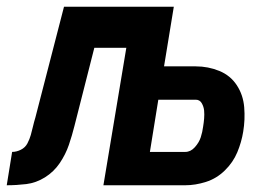

<svg xmlns="http://www.w3.org/2000/svg" viewBox="-64 -550 804 570"><path d="M-44 0Q-15 0 14 -3.5Q43 -7 69.5 -23.5Q96 -40 113.5 -66Q131 -92 140.5 -120Q150 -148 157 -176L216 -408H311L243 0H486Q516 0 547.5 -10Q579 -20 603.5 -44Q628 -68 640.5 -98Q653 -128 658 -159Q664 -195 661 -231.5Q658 -268 639 -297Q620 -326 587 -339.5Q554 -353 517 -353H423L452 -530H126L41 -201Q37 -188 34 -175Q31 -162 27.5 -149.5Q24 -137 17.5 -124.5Q11 -112 -2 -105.5Q-15 -99 -28 -99ZM381 -99 406 -254H517Q529 -254 535 -243.5Q541 -233 542 -221.5Q543 -210 542 -198Q541 -186 539 -174Q537 -158 532 -142.5Q527 -127 514.5 -113Q502 -99 486 -99Z"/></svg>

Font: Iosevka Sparkle Heavy Oblique
Style: Regular
Weight: 900
Italic angle: -9°
Designer: Belleve Invis
Foundry: Belleve Invis
Version: Version 4.5.0; ttfautohint (v1.8.3)